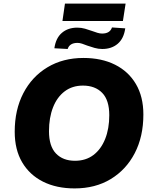

<svg xmlns="http://www.w3.org/2000/svg" viewBox="-20 -1039 847 1070"><path d="M396 11Q295 11 220 -26.5Q145 -64 103.5 -134.5Q62 -205 62 -305Q62 -427 110 -519.5Q158 -612 244.5 -664Q331 -716 445 -716Q546 -716 621 -678.5Q696 -641 737.5 -570.5Q779 -500 779 -401Q779 -278 731 -185.5Q683 -93 597 -41Q511 11 396 11ZM398 -143Q458 -143 500.5 -175Q543 -207 566 -264.5Q589 -322 589 -397Q589 -481 549.5 -521.5Q510 -562 442 -562Q383 -562 340.5 -530Q298 -498 275.5 -440.5Q253 -383 253 -308Q253 -224 292 -183.5Q331 -143 398 -143ZM328 -922 342 -1019H680L665 -922ZM550 -766Q528 -766 507 -772Q486 -778 466 -785Q451 -791 437.5 -795.5Q424 -800 412 -800Q368 -800 357 -766L283 -770Q291 -827 325 -856Q359 -885 411 -885Q433 -885 454 -879Q475 -873 494 -866Q510 -860 523.5 -856Q537 -852 549 -852Q593 -852 604 -886L678 -881Q670 -824 636 -795Q602 -766 550 -766Z"/></svg>

Font: Nunito Sans Black
Style: Italic
Weight: 900
Italic angle: -9°
Designer: Vernon Adams
Foundry: Vernon Adams
Version: Version 3.006; ttfautohint (v1.8.3)